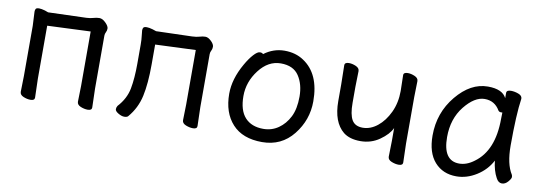

<svg xmlns="http://www.w3.org/2000/svg" viewBox="-46 -761 2972 1055"><g transform="rotate(10 1440.0 -234.0)"><path d="M145 16.1Q126 16.1 105.5 7.6Q85 -1 85 -18.1L86.9 -106V-386.2L83 -464.8Q83 -475.1 86.9 -481Q90.8 -486.8 106 -486.8Q118.2 -486.8 138.2 -481L157.2 -474.1L369.1 -481Q391.1 -481.9 408 -487.1Q424.8 -492.2 440.9 -492.2Q458 -492.2 476.1 -474.1Q494.1 -456.1 494.1 -442.9Q494.1 -431.2 489 -421.6Q483.9 -412.1 483.9 -401.9V-106.9L486.8 -1Q486.8 15.1 463.9 15.1Q444.8 15.1 424.3 6.6Q403.8 -2 403.8 -19L405.8 -106.9V-411.1L165 -400.9V-106L168 0Q168 16.1 145 16.1Z M668 18.1Q653.3 18.1 634.8 7.1Q616.2 -3.9 616.2 -15.1Q616.2 -24.9 622.1 -34.2Q667 -83 678 -141.6Q689 -200.2 689 -280.8V-387.2Q689 -417 686 -438Q683.1 -459 683.1 -466.8Q683.1 -476.1 687 -481.9Q690.9 -487.8 706.1 -487.8Q718.3 -487.8 739.3 -481.9L759.3 -475.1L959 -481Q984.4 -481.9 1000.7 -487.1Q1017.1 -492.2 1032.2 -492.2Q1047.4 -492.2 1064.7 -475.6Q1082 -459 1082 -444.8Q1082 -432.1 1076.7 -422.6Q1071.3 -413.1 1071.3 -401.9V-106.9L1074.2 -1Q1074.2 15.1 1051.3 15.1Q1032.2 15.1 1011.2 6.6Q990.2 -2 990.2 -19L992.2 -106.9V-411.1L767.1 -401.9V-291Q767.1 -184.1 751.7 -113.5Q736.3 -43 689.9 11.2Q684.1 18.1 668 18.1Z M1432.1 -48.8Q1479 -48.8 1516.1 -74.5Q1553.2 -100.1 1575.7 -144.5Q1598.1 -189 1598.1 -257.8Q1598.1 -326.2 1567.1 -373Q1536.1 -419.9 1465.8 -419.9Q1396 -419.9 1345 -353.5Q1293.9 -287.1 1293.9 -208Q1293.9 -127.9 1330.1 -88.4Q1366.2 -48.8 1432.1 -48.8ZM1438 23.9Q1329.1 23.9 1272 -38.6Q1214.8 -101.1 1214.8 -207Q1214.8 -289.1 1265.1 -377Q1286.1 -414.1 1307.1 -437Q1328.1 -460 1341.8 -460Q1355 -460 1359.9 -453.1Q1412.1 -492.2 1474.1 -492.2Q1536.1 -492.2 1581.1 -461.9Q1677.2 -398.9 1677.2 -245.1Q1677.2 -141.1 1611.6 -58.6Q1545.9 23.9 1438 23.9Z M2199.2 16.1Q2180.2 16.1 2159.2 7.6Q2138.2 -1 2138.2 -18.1L2140.1 -106V-178.2Q2123 -141.1 2075.9 -108.2Q2028.8 -75.2 1969.2 -75.2Q1909.2 -75.2 1874 -103Q1812 -153.8 1812 -271V-363.8L1810.1 -470.2Q1810.1 -486.8 1834 -486.8Q1853 -486.8 1873 -478Q1893.1 -469.2 1893.1 -452.1L1891.1 -363.8V-274.9Q1891.1 -210 1908.7 -179.9Q1926.3 -149.9 1969.2 -149.9Q2012.2 -149.9 2051 -180.9Q2089.8 -211.9 2115 -265.4Q2140.1 -318.8 2140.1 -384.8L2138.2 -473.1Q2138.2 -488.8 2162.1 -488.8Q2180.2 -488.8 2200.7 -480Q2221.2 -471.2 2221.2 -454.1L2219.2 -365.2V-106L2222.2 0Q2222.2 16.1 2199.2 16.1Z M2525.4 -47.9Q2567.4 -47.9 2608.4 -79.1Q2710 -152.8 2710 -330.1L2710.9 -365.2H2702.1Q2693.4 -365.2 2688 -372.1Q2659.2 -421.9 2603 -421.9Q2546.4 -421.9 2490.7 -352.1Q2435.1 -282.2 2435.1 -180.2Q2435.1 -47.9 2525.4 -47.9ZM2522 23.9Q2446.3 23.9 2400.6 -27.6Q2355 -79.1 2355 -174.8Q2355 -301.8 2433.6 -397Q2512.2 -492.2 2608.4 -492.2Q2689.9 -492.2 2712.4 -445.8V-475.1Q2712.4 -491.2 2737.3 -491.2Q2757.3 -491.2 2778.8 -483.2Q2800.3 -475.1 2800.3 -459V-457Q2787.1 -368.2 2787.1 -194.8Q2787.1 -91.8 2821.3 -38.1Q2824.2 -32.2 2824.2 -24.9Q2824.2 -16.1 2809.1 1.5Q2793.9 19 2775.4 19Q2755.4 19 2743.2 -4.9Q2722.2 -43 2716.3 -98.1Q2688 -43.9 2634 -10Q2580.1 23.9 2522 23.9Z"/></g></svg>

Font: LXGW WenKai Screen
Style: Regular
Weight: 400
Designer: LXGW / Fontworks Inc.
Foundry: LXGW / Fontworks Inc.
Version: Version 1.510;January 18,2025